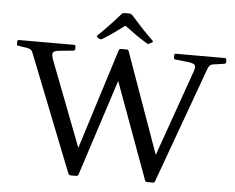

<svg xmlns="http://www.w3.org/2000/svg" viewBox="-61 -1020 1338 1093"><g transform="rotate(5 608.5 -473.5)"><path d="M381 0Q373 0 368 -9L104 -677Q100 -688 92.5 -693.5Q85 -699 72 -701L21 -709Q12 -710 12 -720V-733Q12 -742 22 -742H336Q345 -742 345 -732V-719Q345 -710 335 -709L256 -701Q225 -698 219.5 -687.5Q214 -677 224 -648L439 -88L377 -51L592 -733Q595 -742 605 -742H637Q646 -742 649 -733L880 -86L818 -56L1027 -648Q1038 -677 1030.5 -687Q1023 -697 993 -701L918 -709Q909 -710 909 -720V-733Q909 -742 919 -742H1198Q1207 -742 1207 -732V-719Q1207 -710 1197 -709L1135 -700Q1123 -699 1116.5 -692.5Q1110 -686 1105 -674L863 -8Q860 0 850 0H818Q809 0 806 -9L585 -612L638 -663L426 -9Q423 0 413 0ZM466 -796Q457 -802 465 -808Q495 -837 526 -869.5Q557 -902 590 -940Q597 -947 606 -947H635Q644 -947 651 -940Q685 -902 716 -868.5Q747 -835 778 -806Q786 -800 777 -794Q774 -792 770.5 -790.5Q767 -789 764 -787Q756 -781 747 -787Q711 -809 676.5 -833.5Q642 -858 607 -884H629Q596 -859 562 -835Q528 -811 494 -790Q486 -785 477 -788Q474 -790 471 -792Q468 -794 466 -796Z"/></g></svg>

Font: Hahmlet
Style: Regular
Weight: 400
Designer: Minjoo Ham & Mark Frömberg
Foundry: hypertype
Version: Version 1.002